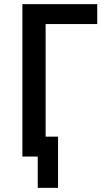

<svg xmlns="http://www.w3.org/2000/svg" viewBox="-20 -755 540 926"><path d="M162 151V0H88V-735H449V-639H200V-96H260V151Z"/></svg>

Font: Iosevka SS18
Style: Bold
Weight: 700
Monospace: yes
Designer: Belleve Invis
Foundry: Belleve Invis
Version: Version 25.1.1; ttfautohint (v1.8.4)